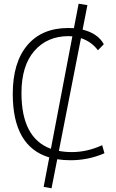

<svg xmlns="http://www.w3.org/2000/svg" viewBox="-20 -854 626 1035"><path d="M257.8 161.1 215.3 153.3 245.6 -5.4Q48.8 -64 48.8 -347.7Q48.8 -517.1 127.2 -610.1Q205.6 -703.1 348.6 -703.1Q363.8 -703.1 378.4 -702.1L403.8 -834L451.2 -826.2L425.3 -694.3Q507.3 -674.3 539.6 -615.7L507.8 -583Q473.6 -629.4 416.5 -648.4L297.4 -40.5Q329.6 -34.2 367.2 -34.2Q450.2 -34.2 530.8 -71.3L543 -27.8Q456.1 9.8 360.4 9.8Q322.3 9.8 288.6 4.4ZM254.4 -51.8 370.1 -658.2Q359.9 -659.2 349.6 -659.2Q234.4 -659.2 165 -579.3Q95.7 -499.5 95.7 -352.5Q95.7 -109.4 254.4 -51.8Z"/></svg>

Font: Cascadia Code NF ExtraLight
Style: Regular
Weight: 200
Monospace: yes
Designer: Aaron Bell
Foundry: Saja Typeworks
Version: Version 2404.023; ttfautohint (v1.8.4)